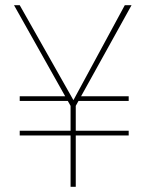

<svg xmlns="http://www.w3.org/2000/svg" viewBox="-20 -720 563 740"><path d="M56 -198V-216H476V-198ZM251 -331H56V-349H236ZM272 -331 288 -349H476V-331ZM252 0V-312L34 -700H56L263 -334L461 -700H487L272 -312V0Z"/></svg>

Font: DM Sans 16pt Thin
Style: Regular
Weight: 250
Version: Version 4.004;gftools[0.9.30]